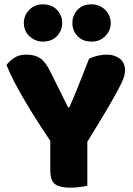

<svg xmlns="http://www.w3.org/2000/svg" viewBox="-20 -861 614 886"><path d="M383 -4Q372 -1 349 2Q326 5 304 5Q258 5 235 -10.5Q212 -26 212 -76V-211Q187 -248 158 -293Q129 -338 101 -385Q73 -432 49 -477.5Q25 -523 10 -561Q23 -579 45.5 -594Q68 -609 101 -609Q140 -609 164.5 -593Q189 -577 211 -533L294 -366H300Q314 -397 324.5 -422.5Q335 -448 345 -473.5Q355 -499 366 -526.5Q377 -554 391 -590Q409 -599 431 -604Q453 -609 473 -609Q508 -609 532.5 -590.5Q557 -572 557 -535Q557 -523 552 -506Q547 -489 529 -454.5Q511 -420 476.5 -361Q442 -302 383 -207ZM90 -755Q90 -790 115 -815.5Q140 -841 177 -841Q219 -841 243 -815.5Q267 -790 267 -755Q267 -720 243 -694.5Q219 -669 177 -669Q159 -669 143 -676Q127 -683 115 -694.5Q103 -706 96.5 -721.5Q90 -737 90 -755ZM314 -755Q314 -790 337.5 -815.5Q361 -841 403 -841Q422 -841 438 -834Q454 -827 466 -815Q478 -803 484.5 -787.5Q491 -772 491 -755Q491 -720 466 -694.5Q441 -669 403 -669Q361 -669 337.5 -694.5Q314 -720 314 -755Z"/></svg>

Font: Baloo Cyrillic
Style: Regular
Weight: 400
Designer: Ek Type, Denis Ignatov
Foundry: Ek Type
Version: Version 1.50 July 26, 2019